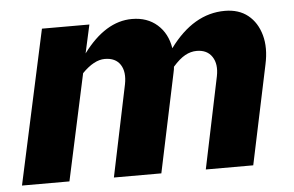

<svg xmlns="http://www.w3.org/2000/svg" viewBox="-43 -582 980 641"><g transform="rotate(-5 447.5 -261.0)"><path d="M6 0 118 -516H277L256 -421Q331 -522 420 -522Q471 -522 504.5 -492.5Q538 -463 546 -413Q626 -522 731 -522Q778 -522 808.5 -497.5Q839 -473 851 -430Q863 -387 851 -332L781 0H622L686 -307Q694 -347 677.5 -372Q661 -397 626 -397Q606 -397 587 -386.5Q568 -376 546 -351Q546 -347 545 -342Q544 -337 543 -332L473 0H314L378 -307Q386 -348 370 -372.5Q354 -397 318 -397Q282 -397 242 -356L165 0Z"/></g></svg>

Font: Red Hat Text VF
Style: Italic
Weight: 400
Italic angle: -12°
Designer: Pentagram, MCKL
Foundry: Pentagram, MCKL
Version: Version 1.023